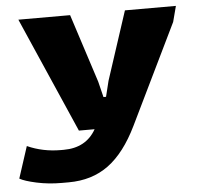

<svg xmlns="http://www.w3.org/2000/svg" viewBox="-88 -498 769 743"><g transform="rotate(-5 296.0 -126.0)"><path d="M-40 165 0 42Q60 69 130 69H141Q228 69 267 0H206L10 -448H211L297 -182L312 -121H322L337 -182L424 -448H622L606 -387L418 0Q369 101 304.5 148.5Q240 196 149 196H122Q71 196 25 186Q-21 176 -40 165Z"/></g></svg>

Font: Gold Bold
Style: Regular
Weight: 400
Designer: jaiki
Version: Version 1.000